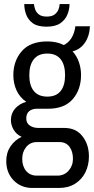

<svg xmlns="http://www.w3.org/2000/svg" viewBox="-20 -743 467 950"><path d="M210 -611Q166 -611 142.5 -628Q119 -645 109.5 -671Q100 -697 100 -723H148Q149 -711 154 -696.5Q159 -682 172.5 -671.5Q186 -661 211 -661Q237 -661 250.5 -671.5Q264 -682 269.5 -696.5Q275 -711 275 -723H324Q324 -697 313.5 -671Q303 -645 278.5 -628Q254 -611 210 -611ZM140 187Q84 187 47.5 149.5Q11 112 11 54Q11 12 32 -19Q53 -50 87 -66Q61 -78 47.5 -101Q34 -124 34 -149Q34 -182 55 -206Q76 -230 110 -239Q78 -261 62 -295.5Q46 -330 46 -371Q46 -442 88 -490Q130 -538 214 -538Q261 -538 296 -520Q344 -545 353 -613H425Q423 -565 400 -531.5Q377 -498 339 -489Q360 -466 370.5 -435.5Q381 -405 381 -372Q381 -300 340 -252.5Q299 -205 218 -205H163Q139 -205 124.5 -193Q110 -181 110 -157Q110 -134 127 -122Q144 -110 170 -110H298Q356 -110 388 -69Q420 -28 420 31Q420 74 402.5 109.5Q385 145 351.5 166Q318 187 272 187ZM214 -265Q258 -265 280 -292.5Q302 -320 302 -371Q302 -422 280 -450Q258 -478 214 -478Q170 -478 147.5 -450Q125 -422 125 -371Q125 -320 147.5 -292.5Q170 -265 214 -265ZM162 126H264Q298 126 319.5 101.5Q341 77 341 43Q341 6 323.5 -17Q306 -40 275 -40H162Q130 -40 110 -16Q90 8 90 43Q90 80 109.5 103Q129 126 162 126Z"/></svg>

Font: Archivo Condensed
Style: Regular
Weight: 400
Width: 3
Designer: Hector Gatti
Foundry: Omnibus-Type
Version: Version 2.001; ttfautohint (v1.8.3)